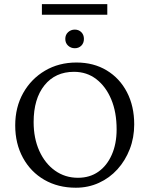

<svg xmlns="http://www.w3.org/2000/svg" viewBox="-20 -877 705 906"><path d="M337.9 8.8Q253.9 8.8 189.5 -28.3Q125 -65.4 88.4 -132.3Q51.8 -199.2 51.8 -285.2Q51.8 -371.1 89.4 -438Q127 -504.9 192.4 -543.5Q257.8 -582 340.8 -582Q421.9 -582 483.4 -544.9Q544.9 -507.8 579.1 -441.9Q613.3 -376 613.3 -290Q613.3 -227.5 592.3 -173.3Q571.3 -119.1 534.2 -78.1Q497.1 -37.1 446.8 -14.2Q396.5 8.8 337.9 8.8ZM347.7 -38.1Q403.3 -38.1 443.8 -66.4Q484.4 -94.7 507.3 -146.5Q530.3 -198.2 530.3 -266.6Q530.3 -347.7 504.9 -408.2Q479.5 -468.8 434.6 -503.4Q389.6 -538.1 329.1 -538.1Q241.2 -538.1 189.9 -474.6Q138.7 -411.1 138.7 -300.8Q138.7 -224.6 165.5 -165Q192.4 -105.5 239.7 -71.8Q287.1 -38.1 347.7 -38.1ZM177.7 -807.6V-857.4H486.3V-807.6ZM333 -649.4Q314.5 -649.4 301.3 -661.6Q288.1 -673.8 288.1 -693.4Q288.1 -712.9 301.3 -725.1Q314.5 -737.3 333 -737.3Q351.6 -737.3 363.8 -725.1Q376 -712.9 376 -693.4Q376 -673.8 363.8 -661.6Q351.6 -649.4 333 -649.4Z"/></svg>

Font: Crimson Pro Light
Style: Regular
Weight: 300
Designer: Jacques Le Bailly
Foundry: Baron von Fonthausen
Version: Version 1.003